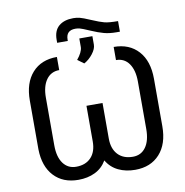

<svg xmlns="http://www.w3.org/2000/svg" viewBox="-97 -1007 1069 1109"><g transform="rotate(-10 437.5 -452.5)"><path d="M606.9 -710.4Q698.2 -710.4 751.2 -651.9Q804.2 -593.3 804.2 -488.8V-210.4Q804.2 -106.9 751.2 -48.3Q698.2 10.3 606.9 10.3Q552.2 10.3 508.8 -10.5Q465.3 -31.2 439.9 -74.2Q414.6 -31.2 371.6 -10.5Q328.6 10.3 273.9 10.3Q183.6 10.3 130.9 -46.4Q78.1 -103 76.2 -203.1V-489.3Q76.2 -592.8 128.9 -651.6Q181.6 -710.4 273.9 -710.4V-633.3Q225.6 -633.3 198 -595Q170.4 -556.6 170.4 -489.7V-210.4Q170.4 -142.1 198.2 -104.2Q226.1 -66.4 273.9 -66.4Q329.6 -66.4 361.3 -99.9Q393.1 -133.3 393.1 -193.8V-402.8H487.3V-193.8Q487.3 -134.3 519 -100.3Q550.8 -66.4 606.9 -66.4Q655.3 -66.4 682.6 -104.5Q710 -142.6 710 -210.9V-489.3Q710 -555.7 682.9 -594.5Q655.8 -633.3 606.9 -633.3ZM657.7 -853V-791H636.7Q597.7 -791 565.9 -799.3Q534.2 -807.6 489.3 -827.1Q444.3 -846.7 431.6 -849.6Q418.9 -852.5 407.2 -852.5Q352.1 -852.5 352.1 -797.9V-790.5H289.6V-808.1Q289.6 -861.8 320.6 -888.2Q351.6 -914.6 405.3 -914.6Q424.8 -914.6 442.4 -910.4Q460 -906.2 506.6 -886.2Q553.2 -866.2 579.1 -859.6Q605 -853 657.7 -853ZM386.2 -673.3Q418.5 -712.4 419.9 -741.7V-793H496.6V-743.2Q496.6 -718.8 474.4 -690.2Q452.1 -661.6 423.3 -646Z"/></g></svg>

Font: Mardoto
Style: Regular
Weight: 400
Designer: Christian Robertson, Vahan Hovhannisyan
Foundry: Google
Version: Version 1.000